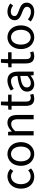

<svg xmlns="http://www.w3.org/2000/svg" viewBox="1646 -2381 748 4080"><g transform="rotate(-90 2020.0 -341.0)"><path d="M306 13C371 13 433 -12 481 -56L442 -117C408 -86 364 -63 314 -63C214 -63 146 -146 146 -271C146 -396 218 -481 316 -481C360 -481 393 -461 425 -432L472 -493C433 -527 384 -557 313 -557C174 -557 51 -452 51 -271C51 -91 162 13 306 13Z M788 13C921 13 1040 -91 1040 -271C1040 -452 921 -557 788 -557C655 -557 536 -452 536 -271C536 -91 655 13 788 13ZM788 -63C694 -63 631 -146 631 -271C631 -396 694 -481 788 -481C882 -481 946 -396 946 -271C946 -146 882 -63 788 -63Z M1183 0H1274V-394C1329 -449 1367 -477 1423 -477C1495 -477 1526 -434 1526 -332V0H1617V-344C1617 -483 1565 -557 1451 -557C1377 -557 1321 -516 1269 -465H1266L1258 -543H1183Z M1965 13C1998 13 2034 3 2065 -7L2047 -75C2029 -68 2004 -61 1985 -61C1922 -61 1901 -99 1901 -166V-469H2048V-543H1901V-695H1825L1814 -543L1729 -538V-469H1810V-168C1810 -59 1849 13 1965 13Z M2272 13C2339 13 2400 -22 2452 -65H2455L2463 0H2538V-334C2538 -468 2482 -557 2350 -557C2263 -557 2186 -518 2136 -486L2172 -423C2215 -452 2272 -481 2335 -481C2424 -481 2447 -414 2447 -344C2216 -318 2113 -259 2113 -141C2113 -43 2181 13 2272 13ZM2298 -60C2244 -60 2202 -85 2202 -147C2202 -217 2264 -262 2447 -284V-132C2394 -85 2351 -60 2298 -60Z M2867 13C2900 13 2936 3 2967 -7L2949 -75C2931 -68 2906 -61 2887 -61C2824 -61 2803 -99 2803 -166V-469H2950V-543H2803V-695H2727L2716 -543L2631 -538V-469H2712V-168C2712 -59 2751 13 2867 13Z M3269 13C3402 13 3521 -91 3521 -271C3521 -452 3402 -557 3269 -557C3136 -557 3017 -452 3017 -271C3017 -91 3136 13 3269 13ZM3269 -63C3175 -63 3112 -146 3112 -271C3112 -396 3175 -481 3269 -481C3363 -481 3427 -396 3427 -271C3427 -146 3363 -63 3269 -63Z M3806 13C3934 13 4004 -60 4004 -148C4004 -251 3917 -283 3838 -313C3777 -336 3718 -355 3718 -407C3718 -449 3749 -485 3817 -485C3866 -485 3904 -465 3942 -437L3986 -496C3943 -529 3884 -557 3817 -557C3699 -557 3630 -489 3630 -403C3630 -311 3716 -274 3792 -246C3852 -223 3916 -198 3916 -143C3916 -96 3881 -58 3809 -58C3744 -58 3695 -84 3648 -122L3603 -62C3655 -19 3729 13 3806 13Z"/></g></svg>

Font: Noto Sans CJK KR Regular
Style: Regular
Weight: 400
Designer: Ryoko NISHIZUKA (kana & ideographs); Paul D. Hunt (Latin, Greek & Cyrillic); Wenlong ZHANG (bopomofo); Sandoll Communica
Foundry: Adobe Systems Incorporated
Version: Version 1.004;PS 1.004;hotconv 1.0.82;makeotf.lib2.5.63406